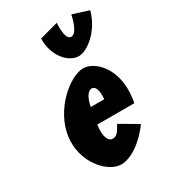

<svg xmlns="http://www.w3.org/2000/svg" viewBox="-199 -905 901 1018"><g transform="rotate(-30 251.5 -396.0)"><path d="M405.2 -807C405.2 -807 385.7 -704 346.1 -704C306.4 -704 316.2 -807 316.2 -807L202.6 -776C199.2 -669 268 -595 330.4 -595C384.8 -595 475.6 -669 503 -776ZM458.7 -232C460.5 -238 462.1 -249 463.1 -256C489 -436 383.3 -528 316.9 -528C232.1 -528 89.3 -406 67.7 -256C46.2 -107 153.9 15 238.7 15C286.8 15 362.4 -22 434.4 -119L325.4 -183C300.6 -137 288.5 -126 264.5 -126C245.5 -126 220.8 -153 232.2 -232ZM249.1 -330C257.2 -377 276.7 -413 302.5 -413C324.4 -413 335.8 -384 331.4 -330Z"/></g></svg>

Font: Blink
Style: Obl
Weight: 400
Designer: Mew Too
Foundry: Cannot Into Space Fonts
Version: Version 001.000